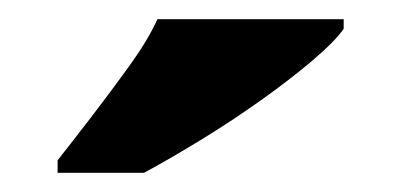

<svg xmlns="http://www.w3.org/2000/svg" viewBox="-20 -786 418 200"><path d="M40 -619Q55 -638 75 -664Q95 -690 114.5 -717Q134 -744 144 -766H338V-756Q329 -743 305.5 -723Q282 -703 251 -681Q220 -659 188 -639.5Q156 -620 130 -606H40Z"/></svg>

Font: Noto Serif Myanmar Black
Style: Regular
Weight: 900
Designer: Ben Mitchell and the Monotype Design Team
Foundry: Monotype Imaging Inc.
Version: Version 2.106; ttfautohint (v1.8.4.7-5d5b)